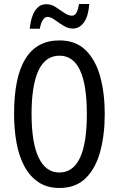

<svg xmlns="http://www.w3.org/2000/svg" viewBox="-20 -925 590 955"><path d="M501 -358Q501 -255 478.5 -171.5Q456 -88 406.5 -39Q357 10 276 10Q214 10 171 -19Q128 -48 101 -98.5Q74 -149 62 -216Q50 -283 50 -359Q50 -724 276 -724Q357 -724 406.5 -675Q456 -626 478.5 -543.5Q501 -461 501 -358ZM137 -358Q137 -214 172.5 -140.5Q208 -67 275 -67Q412 -67 412 -358Q412 -648 276 -648Q206 -648 171.5 -574.5Q137 -501 137 -358ZM128 -782Q131 -814 140 -841.5Q149 -869 166 -886.5Q183 -904 211 -904Q236 -904 257.5 -889.5Q279 -875 299.5 -861Q320 -847 338 -847Q353 -847 361 -863Q369 -879 373 -905H424Q420 -846 398 -814.5Q376 -783 342 -783Q318 -783 295 -797.5Q272 -812 252 -826.5Q232 -841 216 -841Q203 -841 193 -825.5Q183 -810 178 -782Z"/></svg>

Font: Noto Sans Bengali UI ExtraCondensed
Style: Regular
Weight: 400
Width: 2
Designer: Jelle Bosma - Monotype Design Team
Foundry: Monotype Imaging Inc.
Version: Version 2.003; ttfautohint (v1.8.4.7-5d5b)